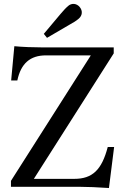

<svg xmlns="http://www.w3.org/2000/svg" viewBox="-20 -938 629 964"><path d="M216 -748 329 -814C347 -824 361 -832 375 -844C394 -860 396 -884 380 -903C365 -921 340 -924 322 -908C308 -896 297 -883 284 -868L200 -768ZM527 6 553 -200H521C491 -85 444 -40 353 -40H150L551 -670V-700H193C150 -700 93 -702 52 -706L36 -534H67C85 -619 131 -660 211 -660H436L35 -30V0H383C416 0 470 2 527 6Z"/></svg>

Font: Hedvig Letters Serif 24pt
Style: Regular
Weight: 400
Designer: Alexander Örn & Tor Weibull
Foundry: Kanon Foundry
Version: Version 1.000